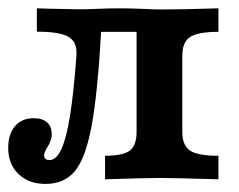

<svg xmlns="http://www.w3.org/2000/svg" viewBox="-31 -437 582 468"><path d="M-11 -76.2Q-11 -110.3 5.6 -129.6Q22.2 -148.9 51.4 -148.9Q72 -148.9 83.5 -138.8Q95 -128.7 95 -110.5Q95 -100.4 91.8 -92.5Q88.5 -84.6 83.9 -77.2Q81 -72.6 78.8 -67.7Q76.5 -62.7 76.5 -58.2Q76.5 -52.5 80 -49.6Q83.4 -46.8 89.6 -46.8Q106.3 -46.8 118.6 -73.5Q131 -100.3 139.9 -156.4Q148.8 -212.4 155.3 -301.4Q156.9 -323.1 148.3 -335.8Q139.7 -348.5 118.3 -354.2Q96.9 -359.8 58.8 -359.8V-416.7L84.6 -415.9Q137.5 -414.8 163.1 -414.3Q184.6 -414.3 206.9 -415.5Q236.9 -416.7 258.6 -416.7Q284 -416.7 314.6 -415.5Q346.6 -413.9 362.8 -413.9Q414.1 -413.9 501.4 -416.7V-359.4Q451.5 -359.4 432.5 -346.9Q413.4 -334.4 413.4 -301.4V-115.3Q413.4 -82.3 432.5 -69.8Q451.5 -57.3 501.4 -57.3V0Q392 -3.2 360.6 -3.2Q323.8 -3.2 225 0V-57.3Q268.7 -57.3 285.3 -69.8Q301.9 -82.3 301.9 -115.3V-363L306.2 -359.4H208.6L215.7 -363.3Q207.2 -210.7 192.5 -131.3Q177.8 -51.9 151.9 -20.3Q126 11.3 79.9 11.3Q39.1 11.3 14.1 -12.8Q-11 -36.8 -11 -76.2Z"/></svg>

Font: Playfair Micro SmCond SmLight
Style: Regular
Weight: 360
Width: 4
Designer: Claus Eggers Sørensen
Foundry: Claus Eggers Sørensen
Version: Version 2.100;Glyphs 3.2 (3219)